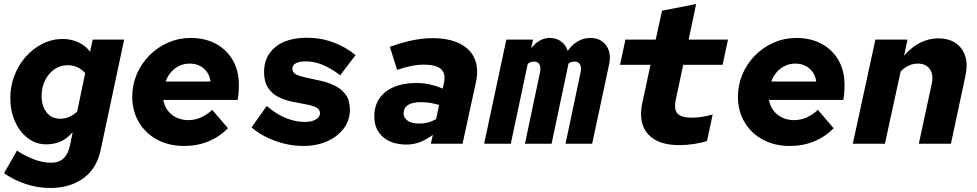

<svg xmlns="http://www.w3.org/2000/svg" viewBox="-20 -712 4840 951"><path d="M230 219Q166 219 107.5 199.5Q49 180 0 146L64 34Q107 62 150 78Q193 94 233 94Q271 94 294 73Q317 52 326 11L340 -57Q310 -23 277.5 -10Q245 3 209 3Q158 3 117.5 -28Q77 -59 54 -111Q31 -163 31 -226Q31 -285 51.5 -338Q72 -391 108 -431.5Q144 -472 191 -495.5Q238 -519 291 -519Q332 -519 368 -502.5Q404 -486 426 -456L439 -516H595L479 29Q460 122 393.5 170.5Q327 219 230 219ZM279 -124Q324 -124 362 -159L402 -350Q385 -369 363 -379Q341 -389 315 -389Q278 -389 249 -368.5Q220 -348 203 -313.5Q186 -279 186 -236Q186 -189 210 -156.5Q234 -124 279 -124Z M892 11Q817 11 759 -20Q701 -51 668 -106.5Q635 -162 635 -233Q635 -292 657.5 -344.5Q680 -397 720 -437.5Q760 -478 812.5 -501Q865 -524 924 -524Q996 -524 1049.5 -495Q1103 -466 1133 -414Q1163 -362 1163 -293Q1163 -270 1161.5 -251.5Q1160 -233 1157 -217H789Q794 -187 811 -164.5Q828 -142 854.5 -129.5Q881 -117 913 -117Q946 -117 976 -130.5Q1006 -144 1031 -168L1109 -77Q1067 -34 1012 -11.5Q957 11 892 11ZM800 -308H1023Q1019 -336 1005 -355.5Q991 -375 969.5 -386Q948 -397 919 -397Q892 -397 868.5 -386Q845 -375 827.5 -355Q810 -335 800 -308Z M1483 11Q1412 11 1342.5 -14.5Q1273 -40 1226 -81L1301 -187Q1352 -144 1399 -126Q1446 -108 1490 -108Q1523 -108 1544 -120Q1565 -132 1565 -151Q1565 -171 1545 -180.5Q1525 -190 1493.5 -195.5Q1462 -201 1426.5 -208.5Q1391 -216 1359.5 -231.5Q1328 -247 1308 -276.5Q1288 -306 1288 -356Q1288 -433 1344 -479Q1400 -525 1502 -525Q1570 -525 1631.5 -502Q1693 -479 1741 -439L1665 -339Q1623 -372 1580 -390Q1537 -408 1496 -408Q1462 -408 1445 -398.5Q1428 -389 1428 -371Q1428 -352 1448.5 -342.5Q1469 -333 1501.5 -326.5Q1534 -320 1570.5 -311.5Q1607 -303 1639.5 -287Q1672 -271 1692.5 -243Q1713 -215 1713 -169Q1713 -116 1682.5 -75.5Q1652 -35 1600 -12Q1548 11 1483 11Z M1993 4Q1920 4 1877 -33.5Q1834 -71 1834 -135Q1834 -187 1859 -224Q1884 -261 1931 -281Q1978 -301 2043 -301Q2076 -301 2109.5 -293.5Q2143 -286 2173 -273L2179 -302Q2189 -348 2164 -370Q2139 -392 2078 -392Q2052 -392 2020.5 -386Q1989 -380 1947 -366L1911 -480Q1972 -502 2023.5 -512.5Q2075 -523 2121 -523Q2203 -523 2256.5 -496.5Q2310 -470 2331 -421Q2352 -372 2337 -303L2271 0H2114L2124 -44Q2087 -18 2057 -7Q2027 4 1993 4ZM1979 -150Q1979 -128 1999.5 -114Q2020 -100 2057 -100Q2080 -100 2100.5 -105.5Q2121 -111 2140 -122L2155 -192Q2136 -198 2113 -202Q2090 -206 2064 -206Q2023 -206 2001 -192Q1979 -178 1979 -150Z M2378 0 2488 -516H2620L2611 -473Q2651 -524 2703 -524Q2736 -524 2759 -507Q2782 -490 2792 -460Q2815 -492 2843 -508Q2871 -524 2905 -524Q2955 -524 2982 -487.5Q3009 -451 2997 -393L2913 0H2781L2855 -350Q2861 -376 2853.5 -391.5Q2846 -407 2826 -407Q2807 -407 2795 -396Q2795 -393 2794.5 -389.5Q2794 -386 2793 -383L2712 0H2580L2654 -350Q2660 -376 2652.5 -391.5Q2645 -407 2625 -407Q2617 -407 2609.5 -404.5Q2602 -402 2594 -396L2510 0Z M3346 7Q3237 7 3188.5 -49Q3140 -105 3162 -205L3202 -391H3051L3078 -516H3228L3259 -659L3428 -692L3391 -516H3586L3559 -391H3364L3327 -217Q3317 -168 3337 -148.5Q3357 -129 3406 -129Q3429 -129 3455.5 -133Q3482 -137 3510 -145L3482 -14Q3458 -5 3418 1Q3378 7 3346 7Z M3892 11Q3817 11 3759 -20Q3701 -51 3668 -106.5Q3635 -162 3635 -233Q3635 -292 3657.5 -344.5Q3680 -397 3720 -437.5Q3760 -478 3812.5 -501Q3865 -524 3924 -524Q3996 -524 4049.5 -495Q4103 -466 4133 -414Q4163 -362 4163 -293Q4163 -270 4161.5 -251.5Q4160 -233 4157 -217H3789Q3794 -187 3811 -164.5Q3828 -142 3854.5 -129.5Q3881 -117 3913 -117Q3946 -117 3976 -130.5Q4006 -144 4031 -168L4109 -77Q4067 -34 4012 -11.5Q3957 11 3892 11ZM3800 -308H4023Q4019 -336 4005 -355.5Q3991 -375 3969.5 -386Q3948 -397 3919 -397Q3892 -397 3868.5 -386Q3845 -375 3827.5 -355Q3810 -335 3800 -308Z M4204 0 4316 -516H4475L4458 -436Q4494 -478 4537 -500Q4580 -522 4627 -522Q4679 -522 4713.5 -498.5Q4748 -475 4761 -433.5Q4774 -392 4762 -337L4690 0H4531L4595 -297Q4605 -341 4586 -369Q4567 -397 4526 -397Q4480 -397 4441 -358L4363 0Z"/></svg>

Font: Red Hat Mono
Style: Italic
Weight: 400
Italic angle: -12°
Monospace: yes
Designer: Pentagram, MCKL
Foundry: MCKL
Version: Version 1.030